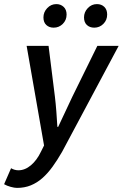

<svg xmlns="http://www.w3.org/2000/svg" viewBox="-68 -715 599 937"><path d="M194 -580Q172 -580 158 -593Q144 -606 144 -630Q144 -656 162.5 -675.5Q181 -695 207 -695Q228 -695 242.5 -681.5Q257 -668 257 -644Q257 -617 238.5 -598.5Q220 -580 194 -580ZM392 -580Q370 -580 356 -593Q342 -606 342 -630Q342 -656 360.5 -675.5Q379 -695 405 -695Q427 -695 441 -681.5Q455 -668 455 -644Q455 -617 436.5 -598.5Q418 -580 392 -580ZM15 202Q3 202 -15.5 197Q-34 192 -48 184L-14 106Q3 116 22 116Q54 116 83 91.5Q112 67 132 25L147 -5L62 -491H169L200 -243Q204 -210 207 -170.5Q210 -131 212 -96H216Q233 -131 250.5 -169.5Q268 -208 285 -243L407 -491H511L235 26Q212 66 188.5 98.5Q165 131 139 154Q113 177 82.5 189.5Q52 202 15 202Z"/></svg>

Font: TypoPRO Source Sans Pro
Style: Italic
Weight: 600
Italic angle: -11°
Designer: Paul D. Hunt
Foundry: Adobe Systems Incorporated
Version: Version 1.075;PS 2.000;hotconv 1.0.86;makeotf.lib2.5.63406